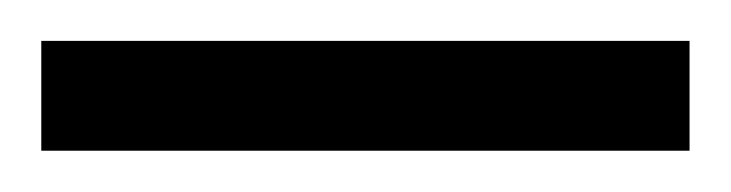

<svg xmlns="http://www.w3.org/2000/svg" viewBox="-20 71 354 93"><path d="M0 144V90.8H314V144Z"/></svg>

Font: Doulos SIL APac
Style: Regular
Weight: 400
Designer: Walt Agee, Victor Gaultney, Peter Martin, Debbi Hosken, Becca Hirsbrunner
Foundry: SIL International
Version: Version 5.000